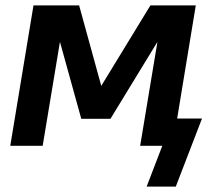

<svg xmlns="http://www.w3.org/2000/svg" viewBox="-20 -540 790 711"><path d="M523 151 581 0H499L563 -385L389 -100H281L202 -385L138 0H18L104 -520H273L355 -222L537 -520H705L636 -101H728L631 151Z"/></svg>

Font: Zed Sans Extended
Style: Bold Italic
Weight: 700
Width: 7
Italic angle: -9°
Designer: Belleve Invis
Foundry: Belleve Invis
Version: Version 1.0.0; ttfautohint (v1.8.4)